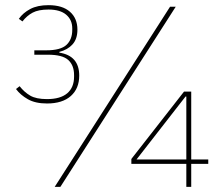

<svg xmlns="http://www.w3.org/2000/svg" viewBox="-20 -724 855 744"><path d="M159 -529Q215 -529 237.5 -550Q260 -571 260 -608V-614Q260 -647 236.5 -667Q213 -687 168 -687Q129 -687 106.5 -675Q84 -663 67 -641L53 -651Q69 -674 97 -689Q125 -704 168 -704Q222 -704 251 -678.5Q280 -653 280 -609Q280 -573 261 -552Q242 -531 210 -523V-520Q287 -508 287 -431Q287 -381 254.5 -352Q222 -323 162 -323Q117 -323 88 -339.5Q59 -356 42 -379L56 -390Q74 -367 97 -353.5Q120 -340 162 -340Q214 -340 240.5 -362.5Q267 -385 267 -427V-433Q267 -471 244.5 -491.5Q222 -512 166 -512H113V-529ZM192 0 639 -698H661L214 0ZM702 0V-89H489V-108L693 -369H721V-106H787V-89H721V0ZM702 -350H699L509 -106H702Z"/></svg>

Font: IBM Plex Sans Hebrew Thin
Style: Regular
Weight: 100
Designer: Mike Abbink, Paul van der Laan, Pieter van Rosmalen, Yanek Iontef
Foundry: Bold Monday
Version: Version 1.2